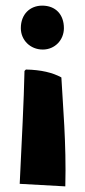

<svg xmlns="http://www.w3.org/2000/svg" viewBox="-20 -681 303 682"><path d="M130 -661C87 -661 54 -631 54 -581C54 -539 87 -505 132 -505C175 -505 207 -539 207 -581C207 -630 177 -661 130 -661ZM72 -434 67 -429C65 -327 57 -174 50 -28L212 -19C216 -172 203 -310 198 -406C167 -423 126 -433 72 -434Z"/></svg>

Font: FilmFarsi_V5 Display
Style: Regular
Weight: 400
Designer: Borna Izadpanah
Foundry: Borna Izadpanah
Version: Version 1.000;PS 001.000;hotconv 1.0.88;makeotf.lib2.5.64775